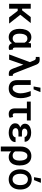

<svg xmlns="http://www.w3.org/2000/svg" viewBox="1817 -2633 1019 4693"><g transform="rotate(90 2326.5 -286.5)"><path d="M405.2 0 245.4 -209.5H191.8V0H72.8V-528.4H191.8V-317.8H233L397 -528.4H544L340.9 -273.1L556.1 0Z M685 -249.6V-259.6Q685 -342.7 708.6 -406.8Q732.2 -470.9 778.4 -507.1Q824.6 -543.3 891.7 -543.3Q938.2 -543.3 972.3 -523.8Q1006.4 -504.3 1030.2 -469.1L1039.8 -534.4H1141.7V-159.8Q1141.7 -119 1151.8 -105.1Q1161.9 -91.3 1177.6 -91.3Q1185.7 -91.3 1190.7 -93.4L1202.4 -4.6Q1186.4 5.3 1171.7 7.6Q1157 9.9 1140.6 9.9Q1102.3 9.9 1075.5 -9.2Q1048.7 -28.4 1035.2 -70.3Q1011.4 -32.3 975.9 -11.2Q940.3 9.9 891 9.9Q824.9 9.9 778.9 -23.4Q733 -56.8 709 -115.6Q685 -174.4 685 -249.6ZM803.6 -259.6V-249.6Q803.6 -204.2 815.2 -167.3Q826.7 -130.3 852.5 -108.5Q878.2 -86.6 920.8 -86.6Q958.5 -86.6 983 -104.4Q1007.5 -122.2 1022.7 -152V-378.9Q1007.5 -410.2 983 -428.8Q958.5 -447.4 922.2 -447.4Q879.6 -447.4 853.5 -421.7Q827.4 -396 815.5 -353.2Q803.6 -310.4 803.6 -259.6Z M1433.2 -747.9Q1487.2 -747.9 1516.5 -726.2Q1545.8 -704.5 1560.4 -665.5L1768.1 -136Q1777.3 -114 1788 -102.1Q1798.7 -90.2 1816.4 -90.2H1833.1L1834.9 4.3Q1818.9 8.9 1789.8 8.9Q1737.9 8.9 1707.9 -13Q1677.9 -34.8 1655.9 -94.5L1560 -348L1438.9 0H1309.7L1498.2 -507.8L1456.7 -608Q1446.4 -633.5 1432.4 -642.9Q1418.3 -652.3 1397.4 -652.3Q1392.4 -652.3 1385.3 -652.2Q1378.2 -652 1372.2 -650.9L1370.7 -740.4Q1381 -743.6 1400.2 -745.7Q1419.4 -747.9 1433.2 -747.9Z M1937.9 -528.4H2056.5V-206.7Q2056.5 -139.2 2078.8 -112.2Q2101.2 -85.2 2134.9 -85.2Q2175.8 -85.2 2203.8 -114Q2231.9 -142.8 2246.4 -186.8Q2261 -230.8 2261 -276.6Q2259.9 -341.6 2244.5 -404.7Q2229 -467.7 2206.3 -528.4H2323.2Q2345.5 -483.7 2362.6 -420.3Q2379.6 -356.9 2379.6 -276.6Q2379.6 -199.2 2354.4 -134.1Q2329.2 -68.9 2276.3 -29.5Q2223.4 9.9 2140.3 9.9Q2047.2 9.9 1992.5 -42.4Q1937.9 -94.8 1937.9 -208.1ZM2093.4 -598 2122.9 -765.3H2231.5L2164.1 -598Z M2923.7 -528.4V-434.3H2747.9V-146Q2747.9 -111.5 2761 -99.4Q2774.1 -87.4 2793.7 -87.4Q2807.9 -87.4 2818.9 -90.9Q2829.9 -94.5 2839.1 -98.7L2858.3 -13.1Q2834.5 1.4 2812.9 5.7Q2791.2 9.9 2766.7 9.9Q2702.4 9.9 2665.7 -27.7Q2628.9 -65.3 2628.9 -148.8V-434.3H2464.1V-528.4Z M3220.9 -312.9H3317.5V-227.6H3220.9Q3169.4 -227.6 3140.8 -210.4Q3112.2 -193.2 3112.2 -154.5Q3112.2 -126.4 3141 -104.2Q3169.7 -82 3223 -82Q3275.9 -82 3305.8 -104.6Q3335.6 -127.1 3335.6 -157.3H3453.1Q3453.1 -99.4 3419.7 -62.3Q3386.4 -25.2 3334.5 -7.6Q3282.7 9.9 3226.9 9.9Q3160.2 9.9 3107.6 -9.1Q3055 -28.1 3024.5 -63.7Q2994 -99.4 2994 -149.1Q2994 -195 3020.1 -226Q3046.2 -257.1 3094.1 -272.4Q3051.8 -289.4 3027.7 -318.9Q3003.6 -348.4 3003.6 -383.5Q3003.6 -459.2 3065.3 -498.8Q3127.1 -538.4 3226.9 -538.4Q3286.6 -538.4 3336.1 -519Q3385.7 -499.6 3415.3 -463.8Q3445 -427.9 3445 -378.6H3327.1Q3327.1 -408.4 3297.2 -427.4Q3267.4 -446.4 3223.4 -446.4Q3170.8 -446.4 3146.5 -424.9Q3122.2 -403.4 3122.2 -378.6Q3122.2 -349.4 3145.8 -331.1Q3169.4 -312.9 3220.9 -312.9Z M3562.1 203.1V-283.4Q3562.1 -364.3 3592 -422.6Q3621.8 -480.8 3674 -512.1Q3726.2 -543.3 3793 -543.3Q3869.7 -543.3 3921.2 -507.1Q3972.7 -470.9 3998.4 -406.8Q4024.1 -342.7 4024.1 -259.6V-249.6Q4024.1 -174.4 4000.7 -115.6Q3977.3 -56.8 3931.6 -23.4Q3886 9.9 3820 9.9Q3774.9 9.9 3740.4 -5.5Q3706 -21 3681.1 -49.4V203.1ZM3681.1 -277.3V-144.5Q3696.4 -117.9 3721.9 -101.9Q3747.5 -85.9 3786.9 -85.9Q3829.2 -85.9 3855.3 -108Q3881.4 -130 3893.3 -167.1Q3905.2 -204.2 3905.2 -249.6V-259.6Q3905.2 -310.4 3894 -353.2Q3882.8 -396 3857.4 -421.7Q3832 -447.4 3789.4 -447.4Q3751.1 -447.4 3727.3 -421.9Q3703.5 -396.3 3692.3 -357.2Q3681.1 -318.2 3681.1 -277.3Z M4364.3 10.3Q4291.2 10.3 4236 -23.6Q4180.8 -57.5 4149.9 -121.1Q4119 -184.7 4119 -272.7Q4119 -357.6 4150.2 -420.5Q4181.5 -483.3 4236.7 -517.9Q4291.9 -552.6 4363.6 -552.6Q4436.4 -552.6 4492.5 -519.5Q4548.7 -486.5 4580.4 -424Q4612.2 -361.5 4612.2 -272.7Q4612.2 -182.2 4581 -119Q4549.7 -55.8 4494 -22.7Q4438.2 10.3 4364.3 10.3ZM4363.6 -83.8Q4428.3 -83.8 4466.3 -132.1Q4504.3 -180.4 4504.3 -272.7Q4504.3 -364 4466.1 -411.2Q4427.9 -458.5 4363.6 -458.5Q4301.8 -458.5 4264.9 -408.6Q4228 -358.7 4228 -272.7Q4228 -187.1 4263.3 -135.5Q4298.7 -83.8 4363.6 -83.8ZM4311.1 -609 4340.6 -776.3H4449.2L4381.7 -609Z"/></g></svg>

Font: Interface Medium
Style: Regular
Weight: 500
Designer: Rasmus Andersson
Foundry: rsms
Version: Version 1.8